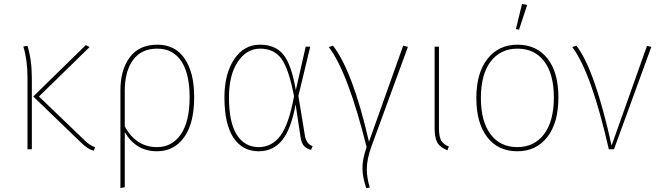

<svg xmlns="http://www.w3.org/2000/svg" viewBox="-20 -755 3336 971"><path d="M98 -520 119 -523Q141 -452 141 -361V0H119V-363Q119 -452 98 -520ZM433 -517 177 -267 404 -49Q433 -20 461 -10L454 7Q424 0 392 -32L148 -267L414 -527Z M774 -11Q850 -11 894.5 -75.5Q939 -140 939 -264Q939 -382 897 -445.5Q855 -509 775 -509Q695 -509 653 -452Q611 -395 611 -295V-116Q668 -11 774 -11ZM776 -529Q866 -529 914 -458.5Q962 -388 962 -264Q962 -131 911 -60.5Q860 10 774 10Q667 10 611 -87V192L589 196V-298Q589 -402 636.5 -465.5Q684 -529 776 -529Z M1296 -509Q1227 -509 1182.5 -442.5Q1138 -376 1138 -262Q1138 -136 1177.5 -73.5Q1217 -11 1289 -11Q1355 -11 1398 -68.5Q1441 -126 1467 -268Q1441 -406 1403.5 -457.5Q1366 -509 1296 -509ZM1295 -529Q1372 -529 1413 -479Q1454 -429 1476 -299L1526 -519H1549L1489 -270L1522 -69Q1529 -27 1561 -16L1553 3Q1531 -3 1518 -16.5Q1505 -30 1500 -61L1475 -227Q1452 -101 1406.5 -45.5Q1361 10 1288 10Q1206 10 1160.5 -59Q1115 -128 1115 -262Q1115 -381 1164 -455Q1213 -529 1295 -529Z M1643 -517 1664 -524Q1764 -395 1846 -38L2019 -524L2043 -518L1859 -16Q1835 50 1835 101Q1835 143 1850 194L1832 196Q1813 139 1813 95Q1813 49 1834 -11Q1740 -389 1643 -517Z M2200 -519V-106Q2200 -65 2211 -45Q2222 -25 2250 -14L2243 5Q2206 -9 2192 -33.5Q2178 -58 2178 -106V-519Z M2597 -509Q2511 -509 2461.5 -444Q2412 -379 2412 -259Q2412 -142 2460.5 -76.5Q2509 -11 2596 -11Q2682 -11 2731.5 -76.5Q2781 -142 2781 -262Q2781 -380 2732.5 -444.5Q2684 -509 2597 -509ZM2597 -529Q2693 -529 2748.5 -459.5Q2804 -390 2804 -262Q2804 -134 2748 -62Q2692 10 2596 10Q2499 10 2444 -61.5Q2389 -133 2389 -259Q2389 -386 2445.5 -457.5Q2502 -529 2597 -529ZM2646 -730 2605 -605 2589 -608 2620 -735Z M2874 -517 2895 -524Q2988 -404 3073 -19L3252 -523L3274 -518L3085 0H3059Q2970 -391 2874 -517Z"/></svg>

Font: FiraSans
Style: Regular
Weight: 150
Designer: Carrois Corporate & Edenspiekermann AG
Foundry: Carrois Corporate GbR & Edenspiekermann AG
Version: Version 3.106;PS 003.106;hotconv 1.0.70;makeotf.lib2.5.58329